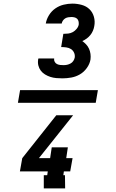

<svg xmlns="http://www.w3.org/2000/svg" viewBox="-20 -873 640 1061"><path d="M325 -440Q308 -440 291 -441.5Q274 -443 258.5 -448Q243 -453 229 -461.5Q215 -470 205.5 -482.5Q196 -495 192 -511Q188 -527 191 -545Q191 -546 191 -547Q191 -548 193 -550H280L279 -548Q278 -539 282.5 -531Q287 -523 295 -519Q303 -515 312.5 -514Q322 -513 331 -513Q341 -513 350.5 -515Q360 -517 369.5 -522Q379 -527 385 -536Q391 -545 393 -555Q395 -570 389 -582.5Q383 -595 372 -602Q361 -609 346.5 -611Q332 -613 318 -613L330 -686Q343 -686 356.5 -687.5Q370 -689 382 -695.5Q394 -702 403.5 -713.5Q413 -725 415 -737Q416 -746 414 -755Q412 -764 406 -769.5Q400 -775 391.5 -777Q383 -779 374 -779Q366 -779 357 -777.5Q348 -776 340.5 -771.5Q333 -767 327.5 -759Q322 -751 321 -743H233Q237 -767 251 -789.5Q265 -812 286 -826.5Q307 -841 331.5 -847Q356 -853 380 -853Q406 -853 431.5 -846Q457 -839 474.5 -822Q492 -805 499 -780Q506 -755 501 -729Q499 -716 493.5 -703Q488 -690 479 -679Q470 -668 459 -660Q448 -652 435 -646Q446 -638 456 -627.5Q466 -617 472 -603.5Q478 -590 480 -575Q482 -560 480 -544Q476 -520 460 -497.5Q444 -475 421.5 -462Q399 -449 374 -444.5Q349 -440 325 -440ZM509 -305H79L91 -375H521ZM340 168H222V95H241L244 74H90L103 1L291 -236H384L195 1H257L266 -59H355L346 1H381L368 74H333L330 95H339Z"/></svg>

Font: Iosevka HT Extrabold Extended
Style: Italic
Weight: 800
Width: 7
Italic angle: -9°
Monospace: yes
Designer: Belleve Invis
Foundry: Belleve Invis
Version: Version 32.3.0; ttfautohint (v1.8.4)